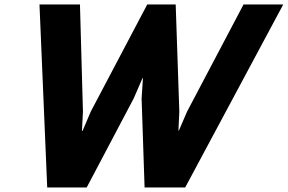

<svg xmlns="http://www.w3.org/2000/svg" viewBox="-20 -830 1274 850"><path d="M1058.1 -810.1H1233.9L799.8 0H620.1L606.9 -394L612.8 -483.9H610.8L571.8 -394L363.8 0H189L154.8 -810.1H334L347.2 -335.9L342.8 -250H345.2L381.8 -335.9L631.8 -810.1H757.8L773.9 -335.9L770 -252H772L808.1 -335.9Z"/></svg>

Font: Sinkin Sans 700 Bold Italic
Style: Bold Italic
Weight: 700
Italic angle: -112°
Designer: Keith Bates
Foundry: K-Type
Version: Sinkin Sans (version 1.0)  by Keith Bates   •   © 2014   www